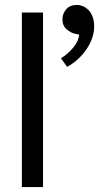

<svg xmlns="http://www.w3.org/2000/svg" viewBox="-20 -761 403 781"><path d="M69 0V-710H155V0ZM284 -624Q269 -627 251.5 -641.5Q234 -656 234 -682Q234 -706 249.5 -723.5Q265 -741 293 -741Q305 -741 317 -736Q329 -731 339.5 -720.5Q350 -710 356.5 -693.5Q363 -677 363 -653Q363 -630 355 -606.5Q347 -583 332 -561Q317 -539 297 -520.5Q277 -502 253 -489L228 -524Q256 -541 278 -567.5Q300 -594 302 -620Z"/></svg>

Font: Mukta Vaani
Style: Regular
Weight: 400
Designer: Noopur Datye, Girish Dalvi, Yashodeep Gholap, Pallavi Karambelkar
Foundry: Ek Type
Version: Version 2.538;PS 1.000;hotconv 16.6.51;makeotf.lib2.5.65220;